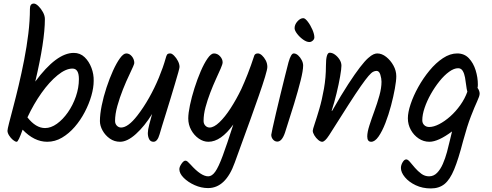

<svg xmlns="http://www.w3.org/2000/svg" viewBox="-20 -791 2761 1078"><path d="M74 5Q65 5 52.5 -5.5Q40 -16 31 -30.5Q22 -45 22 -57Q22 -65 31 -100.5Q40 -136 54.5 -190.5Q69 -245 85 -312.5Q101 -380 115.5 -454Q130 -528 139 -601.5Q148 -675 148 -741Q148 -771 170 -771Q181 -771 195.5 -757Q210 -743 221 -723Q232 -703 232 -684Q232 -561 178 -333Q297 -494 394 -494Q430 -494 455 -470Q480 -446 493.5 -410Q507 -374 506 -337Q506 -299 493 -253.5Q480 -208 456 -162Q432 -116 399.5 -78.5Q367 -41 328 -18Q289 5 245 5Q172 5 107 -63Q83 5 74 5ZM233 -72Q266 -72 299.5 -96Q333 -120 361 -160Q389 -200 406 -249Q423 -298 423 -347Q423 -406 387 -406Q349 -406 303 -368.5Q257 -331 213 -269Q169 -207 134 -132Q181 -72 233 -72Z M654 5Q622 5 596.5 -13Q571 -31 556 -58Q541 -85 541 -111Q541 -149 551 -198.5Q561 -248 578 -299.5Q595 -351 614.5 -394Q634 -437 653.5 -464Q673 -491 689 -491Q707 -491 720.5 -474.5Q734 -458 734 -437Q734 -429 707 -373Q689 -336 670.5 -289.5Q652 -243 639 -196.5Q626 -150 626 -112Q626 -96 636 -85.5Q646 -75 660 -75Q699 -75 751 -142Q786 -187 817 -242Q848 -297 872 -355Q896 -413 910 -463Q914 -479 918.5 -485Q923 -491 936 -491Q945 -491 957.5 -478.5Q970 -466 979 -448.5Q988 -431 988 -415Q988 -410 981 -384.5Q974 -359 962.5 -321Q951 -283 938 -239.5Q925 -196 912 -155Q899 -114 889.5 -82.5Q880 -51 876 -37Q864 5 842 5Q825 5 817.5 -9.5Q810 -24 810 -44Q810 -61 818 -92Q826 -123 834 -151Q792 -83 743.5 -39Q695 5 654 5Z M1148 265Q1110 265 1073 248.5Q1036 232 1011.5 207.5Q987 183 987 159Q987 146 999 128.5Q1011 111 1021 111Q1027 111 1033.5 116.5Q1040 122 1050 133Q1109 199 1149 199Q1170 199 1188.5 173Q1207 147 1230.5 83.5Q1254 20 1290 -92Q1220 5 1150 5Q1122 5 1096 -13Q1070 -31 1053.5 -61Q1037 -91 1037 -126Q1037 -155 1046.5 -200.5Q1056 -246 1072 -296.5Q1088 -347 1107 -391Q1126 -435 1145.5 -463Q1165 -491 1181 -491Q1201 -491 1215.5 -475Q1230 -459 1230 -441Q1230 -431 1219 -406Q1208 -381 1192 -346Q1176 -311 1160.5 -270.5Q1145 -230 1134 -189.5Q1123 -149 1123 -112Q1123 -96 1133 -85.5Q1143 -75 1157 -75Q1181 -75 1212 -104.5Q1243 -134 1275 -183.5Q1307 -233 1335 -291Q1352 -328 1370.5 -375Q1389 -422 1408 -480Q1413 -491 1428 -491Q1439 -491 1451 -480Q1463 -469 1472 -452Q1481 -435 1481 -415Q1481 -402 1468 -359Q1455 -316 1433.5 -254.5Q1412 -193 1387.5 -124.5Q1363 -56 1339 9Q1315 74 1298 122Q1247 265 1148 265Z M1717 -555Q1701 -555 1681.5 -569Q1662 -583 1648 -601.5Q1634 -620 1634 -633Q1634 -653 1650 -671Q1666 -689 1683 -689Q1693 -689 1708 -669.5Q1723 -650 1734 -624.5Q1745 -599 1745 -581Q1745 -571 1736 -563Q1727 -555 1717 -555ZM1537 4Q1523 4 1513 -7.5Q1503 -19 1503 -34Q1503 -38 1510.5 -72Q1518 -106 1529.5 -155.5Q1541 -205 1554.5 -260Q1568 -315 1580 -363.5Q1592 -412 1600 -442Q1614 -491 1629 -491Q1642 -491 1654 -480Q1666 -469 1674 -453.5Q1682 -438 1682 -423Q1682 -395 1668 -339Q1654 -283 1631 -207.5Q1608 -132 1580 -46Q1563 4 1537 4Z M1789 5Q1779 5 1766.5 -5.5Q1754 -16 1745 -31Q1736 -46 1736 -57Q1736 -64 1747 -96.5Q1758 -129 1773 -180Q1788 -231 1799 -293.5Q1810 -356 1810 -422Q1810 -495 1831 -495Q1846 -495 1861 -484Q1876 -473 1886.5 -456.5Q1897 -440 1897 -422Q1897 -404 1889.5 -361Q1882 -318 1869.5 -266.5Q1857 -215 1842 -169H1845Q1897 -260 1935.5 -319Q1974 -378 2001 -413Q2028 -448 2046.5 -464.5Q2065 -481 2077 -486Q2089 -491 2098 -491Q2124 -491 2148.5 -471.5Q2173 -452 2189 -423Q2205 -394 2205 -363Q2205 -338 2197 -293.5Q2189 -249 2175.5 -198Q2162 -147 2144 -100.5Q2126 -54 2105.5 -24.5Q2085 5 2064 5Q2042 5 2042 -25Q2042 -49 2054 -86.5Q2066 -124 2082 -167.5Q2098 -211 2110 -254Q2122 -297 2122 -332Q2122 -350 2115.5 -371.5Q2109 -393 2094 -393Q2085 -393 2075 -388Q2065 -383 2049 -364.5Q2033 -346 2006 -307.5Q1979 -269 1936 -202Q1893 -135 1828 -32Q1815 -12 1805.5 -3.5Q1796 5 1789 5Z M2399 267Q2352 267 2314 249Q2276 231 2253.5 204Q2231 177 2231 152Q2231 136 2240.5 120Q2250 104 2261 104Q2270 104 2282 118.5Q2294 133 2310 151.5Q2326 170 2345.5 184.5Q2365 199 2389 199Q2415 199 2434 179.5Q2453 160 2466.5 129Q2480 98 2489.5 63Q2499 28 2506 -3Q2513 -34 2518 -53Q2440 5 2391 5Q2358 5 2330.5 -13.5Q2303 -32 2286.5 -62Q2270 -92 2270 -127Q2270 -160 2285.5 -206.5Q2301 -253 2328.5 -302.5Q2356 -352 2391.5 -395Q2427 -438 2467 -464.5Q2507 -491 2547 -491Q2587 -491 2612.5 -464Q2638 -437 2650.5 -396.5Q2663 -356 2663 -316Q2663 -310 2662.5 -305.5Q2662 -301 2661 -298Q2673 -281 2673 -265Q2673 -252 2659 -222Q2645 -192 2624 -138Q2603 -84 2580 1Q2554 102 2530 160Q2506 218 2475.5 242.5Q2445 267 2399 267ZM2390 -78Q2415 -78 2446 -94Q2477 -110 2508 -137.5Q2539 -165 2564.5 -201Q2590 -237 2604 -276Q2600 -290 2597.5 -311.5Q2595 -333 2591 -355.5Q2587 -378 2578 -393Q2569 -408 2552 -408Q2529 -408 2501.5 -388Q2474 -368 2447.5 -335Q2421 -302 2399 -263Q2377 -224 2364 -185.5Q2351 -147 2351 -116Q2351 -99 2362 -88.5Q2373 -78 2390 -78Z"/></svg>

Font: Solitreo
Style: Regular
Weight: 400
Designer: Nathan Gross, Bryan Kirschen, Binghamton University
Foundry: Eli Heuer
Version: Version 1.100; ttfautohint (v1.8.4.7-5d5b)